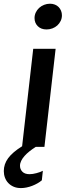

<svg xmlns="http://www.w3.org/2000/svg" viewBox="-64 -775 366 1013"><path d="M124.5 0Q106.9 11.2 91.8 23.2Q76.7 35.2 65.4 47.9Q54.2 60.5 47.9 73.5Q41.5 86.4 41.5 99.6Q41.5 118.2 54.2 131.1Q66.9 144 91.8 144Q99.6 144 109.4 142.6Q119.1 141.1 128.9 138.4Q138.7 135.7 147.5 132.6Q156.2 129.4 162.1 126L156.7 176.3Q146.5 185.1 133.5 192.4Q120.6 199.7 106.2 205.3Q91.8 210.9 76.4 214.1Q61 217.3 46.4 217.3Q24.9 217.3 8.3 210.2Q-8.3 203.1 -20 190.9Q-31.7 178.7 -37.8 162.4Q-43.9 146 -43.9 127.4Q-43.9 90.8 -21 59.6Q2 28.3 52.7 -3.4L111.3 -517.6H229.5L170.4 0ZM181.6 -619.6Q152.8 -619.6 135.5 -636.7Q118.2 -653.8 118.2 -679.7Q118.2 -695.3 124.8 -709.2Q131.3 -723.1 142.6 -733.4Q153.8 -743.7 168.7 -749.5Q183.6 -755.4 200.2 -755.4Q213.9 -755.4 225.6 -750.7Q237.3 -746.1 245.4 -737.8Q253.4 -729.5 258.1 -718.3Q262.7 -707 262.7 -694.3Q262.7 -678.2 256.1 -664.6Q249.5 -650.9 238.5 -640.9Q227.5 -630.9 212.6 -625.2Q197.8 -619.6 181.6 -619.6Z"/></svg>

Font: Proza Libre
Style: Medium Italic
Weight: 500
Designer: Jasper de Waard
Foundry: Jasper de Waard
Version: Version 1.000; ttfautohint (v1.4.1.8-43bc)